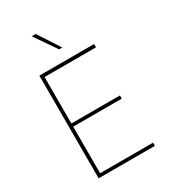

<svg xmlns="http://www.w3.org/2000/svg" viewBox="-228 -1069 1040 1178"><g transform="rotate(-30 292.0 -480.0)"><path d="M113.3 0V-727.5H501V-704.1H136.7V-375H480.5V-352.5H136.7V-22.5H511.7V0ZM298.8 -806.6 193.4 -960H221.7L321.3 -806.6Z"/></g></svg>

Font: Inter Tight Thin
Style: Regular
Weight: 250
Designer: Rasmus Andersson
Foundry: rsms
Version: Version 3.004